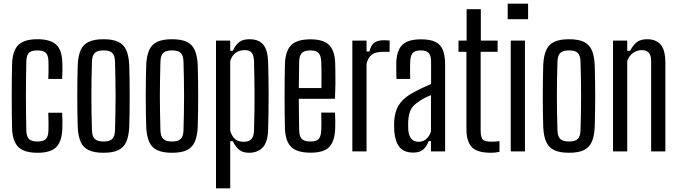

<svg xmlns="http://www.w3.org/2000/svg" viewBox="-20 -820 3674 1040"><path d="M241.5 -392.5Q242.5 -408 242.8 -425.8Q243 -443.5 242.8 -459.8Q242.5 -476 242.5 -487.5Q241.5 -521.5 227.8 -534.2Q214 -547 182.5 -547Q151 -547 137.2 -534.2Q123.5 -521.5 122.5 -487.5Q121.5 -436.5 121 -390.8Q120.5 -345 120.5 -300.8Q120.5 -256.5 121 -211Q121.5 -165.5 122.5 -114.5Q123.5 -79.5 137.5 -66.5Q151.5 -53.5 183.5 -53.5Q214 -53.5 227.8 -66.5Q241.5 -79.5 242.5 -114.5Q242.5 -133 242.8 -156.8Q243 -180.5 241.5 -209.5H316.5Q318 -189 318.2 -165Q318.5 -141 317.5 -121.5Q315 -53 284.2 -22.8Q253.5 7.5 183.5 7.5Q112 7.5 80.2 -22.8Q48.5 -53 45.5 -121.5Q44.5 -159 44 -204.8Q43.5 -250.5 43.5 -298.8Q43.5 -347 44 -393Q44.5 -439 45.5 -477.5Q49 -547.5 80.5 -577.5Q112 -607.5 182.5 -607.5Q253.5 -607.5 284.8 -577.8Q316 -548 317.5 -480Q318.5 -461 318.2 -437Q318 -413 316.5 -392.5Z M541 7.5Q491 7.5 461 -6.5Q431 -20.5 417.2 -51.2Q403.5 -82 401 -131.5Q400 -169 399.2 -211.8Q398.5 -254.5 398.5 -299.2Q398.5 -344 399.2 -387Q400 -430 401 -468.5Q403.5 -518.5 417.2 -549Q431 -579.5 461 -593.5Q491 -607.5 541 -607.5Q591.5 -607.5 621 -593.2Q650.5 -579 664 -548.5Q677.5 -518 680 -468.5Q681 -431 681.8 -388Q682.5 -345 682.5 -300.8Q682.5 -256.5 681.8 -213.2Q681 -170 680 -131.5Q677.5 -82.5 664 -51.8Q650.5 -21 621 -6.8Q591.5 7.5 541 7.5ZM541 -53.5Q573.5 -53.5 587.8 -67.2Q602 -81 603 -115Q604.5 -166 605.2 -211.2Q606 -256.5 606 -300.2Q606 -344 605.2 -389.2Q604.5 -434.5 603 -485Q602 -519.5 588.2 -533.2Q574.5 -547 541 -547Q507.5 -547 493.2 -533.2Q479 -519.5 478 -485Q476.5 -434.5 475.8 -389.2Q475 -344 475 -300Q475 -256 475.8 -210.8Q476.5 -165.5 478 -115Q479 -81 493.5 -67.2Q508 -53.5 541 -53.5Z M912 7.5Q862 7.5 832 -6.5Q802 -20.5 788.2 -51.2Q774.5 -82 772 -131.5Q771 -169 770.2 -211.8Q769.5 -254.5 769.5 -299.2Q769.5 -344 770.2 -387Q771 -430 772 -468.5Q774.5 -518.5 788.2 -549Q802 -579.5 832 -593.5Q862 -607.5 912 -607.5Q962.5 -607.5 992 -593.2Q1021.5 -579 1035 -548.5Q1048.5 -518 1051 -468.5Q1052 -431 1052.8 -388Q1053.5 -345 1053.5 -300.8Q1053.5 -256.5 1052.8 -213.2Q1052 -170 1051 -131.5Q1048.5 -82.5 1035 -51.8Q1021.5 -21 992 -6.8Q962.5 7.5 912 7.5ZM912 -53.5Q944.5 -53.5 958.8 -67.2Q973 -81 974 -115Q975.5 -166 976.2 -211.2Q977 -256.5 977 -300.2Q977 -344 976.2 -389.2Q975.5 -434.5 974 -485Q973 -519.5 959.2 -533.2Q945.5 -547 912 -547Q878.5 -547 864.2 -533.2Q850 -519.5 849 -485Q847.5 -434.5 846.8 -389.2Q846 -344 846 -300Q846 -256 846.8 -210.8Q847.5 -165.5 849 -115Q850 -81 864.5 -67.2Q879 -53.5 912 -53.5Z M1150 200V-600H1227V-545H1241Q1256 -576.5 1275.5 -592Q1295 -607.5 1331.5 -607.5Q1381 -607.5 1405.8 -578.5Q1430.5 -549.5 1432.5 -482.5Q1433.5 -449.5 1434.2 -403.2Q1435 -357 1435 -305.8Q1435 -254.5 1434.2 -205.5Q1433.5 -156.5 1432.5 -118Q1430.5 -51.5 1404 -22Q1377.5 7.5 1328 7.5Q1297.5 7.5 1277.5 -7.2Q1257.5 -22 1241 -55H1227V200ZM1301 -52Q1327.5 -52 1341.2 -66.2Q1355 -80.5 1356 -112.5Q1357.5 -164 1358.2 -213Q1359 -262 1358.8 -308.8Q1358.5 -355.5 1357.8 -400.2Q1357 -445 1356 -488Q1355 -520 1343.5 -534.2Q1332 -548.5 1305.5 -548.5Q1278 -548.5 1257.2 -534.2Q1236.5 -520 1227 -489.5V-110.5Q1237.5 -79 1254.8 -65.5Q1272 -52 1301 -52Z M1662.5 7Q1590.5 7 1558.5 -23Q1526.5 -53 1523.5 -121.5Q1522.5 -159 1522 -204.5Q1521.5 -250 1521.5 -298.5Q1521.5 -347 1522 -393Q1522.5 -439 1523.5 -477.5Q1527 -547.5 1559.2 -577.2Q1591.5 -607 1662 -607Q1730.5 -607 1761.5 -577.5Q1792.5 -548 1795.5 -480.5Q1796 -465 1796.5 -435.5Q1797 -406 1796.8 -367Q1796.5 -328 1794.5 -285H1598.5Q1598.5 -245 1599.2 -203Q1600 -161 1600.5 -114.5Q1601.5 -79.5 1615.8 -66.5Q1630 -53.5 1661.5 -53.5Q1692.5 -53.5 1705.5 -66.5Q1718.5 -79.5 1720 -114.5Q1721 -132 1721 -156.2Q1721 -180.5 1720 -210H1794.5Q1796 -189.5 1796.2 -165.2Q1796.5 -141 1795.5 -121.5Q1792.5 -53 1762.8 -23Q1733 7 1662.5 7ZM1598.5 -343H1721Q1721.5 -373 1721.5 -401.8Q1721.5 -430.5 1721 -453.5Q1720.5 -476.5 1720 -487.5Q1718.5 -519.5 1705.2 -533.2Q1692 -547 1662 -547Q1629.5 -547 1615.5 -533.2Q1601.5 -519.5 1600.5 -487.5Q1600 -448 1599.5 -412.5Q1599 -377 1598.5 -343Z M1888.5 0V-600H1965.5V-541H1981Q1989 -575 2007.5 -588.5Q2026 -602 2057.5 -602Q2066.5 -602 2075.5 -601.5Q2084.5 -601 2090.5 -600.5V-539.5H2058.5Q2014.5 -539.5 1993.8 -523.8Q1973 -508 1965.5 -474V0Z M2219.5 6.5Q2168.5 6.5 2144.5 -22.5Q2120.5 -51.5 2115.5 -110.5Q2115 -123 2114.8 -136Q2114.5 -149 2115 -160.5Q2117 -196.5 2127.5 -224.8Q2138 -253 2160.5 -276.5Q2183 -300 2222.5 -321Q2244.5 -333 2267.8 -344Q2291 -355 2315 -364.5V-485.5Q2315 -517.5 2302.8 -532.2Q2290.5 -547 2258.5 -547Q2230.5 -547 2217 -534.2Q2203.5 -521.5 2202 -487.5Q2201.5 -476.5 2201.2 -459.2Q2201 -442 2201.2 -424Q2201.5 -406 2202 -392.5H2127.5Q2127 -410 2126.5 -435.2Q2126 -460.5 2126.5 -480.5Q2128 -525 2141.8 -553Q2155.5 -581 2184.5 -594Q2213.5 -607 2261 -607Q2310 -607 2338.5 -593Q2367 -579 2379 -548.8Q2391 -518.5 2391 -470V0H2314.5V-55.5H2302Q2290.5 -25.5 2271.8 -9.5Q2253 6.5 2219.5 6.5ZM2246.5 -52Q2271 -52 2288 -66.2Q2305 -80.5 2314.5 -107.5V-304.5Q2297.5 -298 2279.2 -289Q2261 -280 2240 -264Q2211.5 -244 2202 -218.8Q2192.5 -193.5 2191 -160.5Q2190.5 -151.5 2190.8 -139.8Q2191 -128 2191.5 -116Q2194 -85 2208.2 -68.5Q2222.5 -52 2246.5 -52Z M2640.5 7.5Q2565 7.5 2535.8 -22.8Q2506.5 -53 2506.5 -121.5V-539.5H2463.5V-600H2507.5V-770H2584.5V-600H2675.5V-539.5H2583.5V-114Q2583.5 -79 2593.8 -65.8Q2604 -52.5 2641.5 -52.5Q2655.5 -52.5 2664.5 -53.2Q2673.5 -54 2685.5 -55.5V2.5Q2675.5 4.5 2664 6Q2652.5 7.5 2640.5 7.5Z M2730 -716V-800H2840.5V-716ZM2746.5 0V-600H2823.5V0Z M3062.5 7.5Q3012.5 7.5 2982.5 -6.5Q2952.5 -20.5 2938.8 -51.2Q2925 -82 2922.5 -131.5Q2921.5 -169 2920.8 -211.8Q2920 -254.5 2920 -299.2Q2920 -344 2920.8 -387Q2921.5 -430 2922.5 -468.5Q2925 -518.5 2938.8 -549Q2952.5 -579.5 2982.5 -593.5Q3012.5 -607.5 3062.5 -607.5Q3113 -607.5 3142.5 -593.2Q3172 -579 3185.5 -548.5Q3199 -518 3201.5 -468.5Q3202.5 -431 3203.2 -388Q3204 -345 3204 -300.8Q3204 -256.5 3203.2 -213.2Q3202.5 -170 3201.5 -131.5Q3199 -82.5 3185.5 -51.8Q3172 -21 3142.5 -6.8Q3113 7.5 3062.5 7.5ZM3062.5 -53.5Q3095 -53.5 3109.2 -67.2Q3123.5 -81 3124.5 -115Q3126 -166 3126.8 -211.2Q3127.5 -256.5 3127.5 -300.2Q3127.5 -344 3126.8 -389.2Q3126 -434.5 3124.5 -485Q3123.5 -519.5 3109.8 -533.2Q3096 -547 3062.5 -547Q3029 -547 3014.8 -533.2Q3000.5 -519.5 2999.5 -485Q2998 -434.5 2997.2 -389.2Q2996.5 -344 2996.5 -300Q2996.5 -256 2997.2 -210.8Q2998 -165.5 2999.5 -115Q3000.5 -81 3015 -67.2Q3029.5 -53.5 3062.5 -53.5Z M3300.5 0V-600H3377.5V-545H3393.5Q3408.5 -575 3429 -591.2Q3449.5 -607.5 3484.5 -607.5Q3533.5 -607.5 3558.5 -578.5Q3583.5 -549.5 3584 -482.5V0H3507V-488Q3507 -520 3494.8 -534.2Q3482.5 -548.5 3456 -548.5Q3430.5 -548.5 3408.8 -533Q3387 -517.5 3377.5 -489.5V0Z"/></svg>

Font: Big Shoulders Display Thin Medium
Style: Regular
Weight: 500
Version: Version 2.002